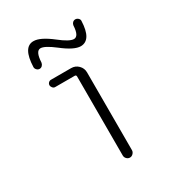

<svg xmlns="http://www.w3.org/2000/svg" viewBox="-175 -829 850 933"><g transform="rotate(-30 250.0 -362.5)"><path d="M92.8 -615.2Q96.7 -725.6 156.2 -724.6Q193.4 -724.6 255.9 -675.8Q307.6 -634.8 332 -634.8Q359.4 -634.8 362.3 -693.4Q363.3 -702.1 369.6 -708.5Q376 -714.8 384.8 -714.8Q393.6 -714.8 400.9 -708Q408.2 -701.2 407.2 -692.4Q403.3 -588.9 343.8 -587.9Q306.6 -587.9 243.2 -637.7Q191.4 -677.7 168 -677.7Q140.6 -677.7 137.7 -615.2Q136.7 -606.4 130.4 -599.6Q124 -592.8 115.2 -592.8Q106.4 -592.8 99.6 -599.6Q92.8 -606.4 92.8 -615.2ZM253.9 -26.4V-469.7Q253.9 -478.5 245.1 -478.5H135.7Q127.9 -478.5 122.1 -485.4Q116.2 -492.2 116.2 -500Q116.2 -507.8 122.1 -513.7Q127.9 -519.5 135.7 -519.5H249Q272.5 -519.5 289.1 -502.9Q305.7 -486.3 305.7 -462.9V-26.4Q305.7 -16.6 297.9 -8.3Q290 0 279.8 0Q269.5 0 261.7 -7.8Q253.9 -15.6 253.9 -26.4Z"/></g></svg>

Font: Rounded Mgen+ 1mn light
Style: Regular
Weight: 200
Designer: [Source Han Sans]
Ryoko NISHIZUKA  (kana & ideographs); Paul D. Hunt (Latin, Greek & Cyrillic); Wenlong ZHANG  (bopomofo
Version: Version 1.059.20150602